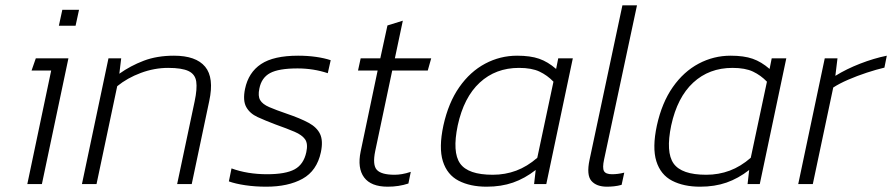

<svg xmlns="http://www.w3.org/2000/svg" viewBox="-20 -694 3364 724"><path d="M202 -597 215 -657H278L265 -597ZM83 0 173 -428H99L115 -474H238L138 0Z M289 0 389 -474H437L430 -416Q472 -446 522 -465Q572 -484 636 -484Q719 -484 753.5 -442.5Q788 -401 769 -313L703 0H648L714 -312Q724 -359 720 -386.5Q716 -414 691 -426Q666 -438 614 -438Q562 -438 511 -419Q460 -400 422 -369L344 0Z M984 10Q942 10 905 4.5Q868 -1 843 -10L853 -59Q913 -37 987 -37Q1057 -37 1091 -55.5Q1125 -74 1135 -120Q1142 -152 1130.5 -168.5Q1119 -185 1091 -197Q1063 -209 1018 -225Q981 -239 951.5 -252.5Q922 -266 908.5 -290.5Q895 -315 904 -359Q917 -421 964.5 -452.5Q1012 -484 1104 -484Q1140 -484 1171.5 -479.5Q1203 -475 1227 -467L1216 -418Q1162 -436 1102 -436Q1031 -436 998.5 -418.5Q966 -401 958 -360Q952 -332 961 -316.5Q970 -301 995.5 -290Q1021 -279 1062 -265Q1112 -248 1143.5 -231Q1175 -214 1187 -188.5Q1199 -163 1190 -120Q1175 -50 1121 -20Q1067 10 984 10Z M1442 10Q1379 10 1353 -25Q1327 -60 1340 -123L1404 -428H1330L1340 -474H1414L1441 -598L1499 -616L1469 -474H1606L1593 -428H1459L1395 -125Q1384 -72 1401 -53.5Q1418 -35 1468 -35Q1481 -35 1496 -37.5Q1511 -40 1529 -46L1520 -2Q1484 10 1442 10Z M1815 10Q1753 10 1709.5 -12.5Q1666 -35 1650 -86Q1634 -137 1652 -221Q1671 -307 1712 -365.5Q1753 -424 1809.5 -454Q1866 -484 1930 -484Q1980 -484 2013 -472.5Q2046 -461 2077 -434L2085 -474H2140L2040 0H1994L2000 -53Q1959 -21 1914.5 -5.5Q1870 10 1815 10ZM1838 -35Q1885 -35 1926.5 -50.5Q1968 -66 2006 -99L2067 -386Q2044 -410 2014.5 -424Q1985 -438 1937 -438Q1849 -438 1789 -382.5Q1729 -327 1706 -221Q1685 -120 1715 -77.5Q1745 -35 1838 -35Z M2269 10Q2229 10 2210 -12Q2191 -34 2203 -91L2327 -674H2382L2258 -93Q2251 -61 2257.5 -49Q2264 -37 2288 -37Q2310 -37 2334 -43L2324 3Q2310 7 2295.5 8.5Q2281 10 2269 10Z M2620 10Q2558 10 2514.5 -12.5Q2471 -35 2455 -86Q2439 -137 2457 -221Q2476 -307 2517 -365.5Q2558 -424 2614.5 -454Q2671 -484 2735 -484Q2785 -484 2818 -472.5Q2851 -461 2882 -434L2890 -474H2945L2845 0H2799L2805 -53Q2764 -21 2719.5 -5.5Q2675 10 2620 10ZM2643 -35Q2690 -35 2731.5 -50.5Q2773 -66 2811 -99L2872 -386Q2849 -410 2819.5 -424Q2790 -438 2742 -438Q2654 -438 2594 -382.5Q2534 -327 2511 -221Q2490 -120 2520 -77.5Q2550 -35 2643 -35Z M2990 0 3090 -474H3138L3130 -408Q3172 -434 3223.5 -454Q3275 -474 3324 -484L3315 -439Q3285 -432 3248.5 -420Q3212 -408 3178.5 -393.5Q3145 -379 3122 -364L3045 0Z"/></svg>

Font: Kanit ExtraLight
Style: Italic
Weight: 275
Italic angle: -12°
Designer: Katatrad Team
Foundry: CadsonDemak
Version: Version 2.000; ttfautohint (v1.8.3)